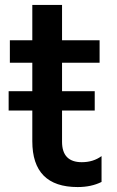

<svg xmlns="http://www.w3.org/2000/svg" viewBox="-20 -716 469 769"><path d="M14.6 -273.4V-350.6H109.4V-464.8H19.5V-554.7H109.4V-696.3H228.5V-554.7H378.9V-464.8H228.5V-350.6H359.4V-273.4H228.5V-148.4Q228.5 -66.4 307.6 -66.4Q353.5 -66.4 386.7 -90.8V12.7Q345.7 33.2 291 33.2Q109.4 33.2 109.4 -150.4V-273.4Z"/></svg>

Font: GenEi M Gothic v2 Medium
Style: Regular
Weight: 500
Version: Version 2.0